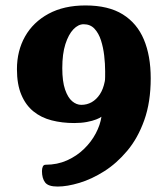

<svg xmlns="http://www.w3.org/2000/svg" viewBox="-20 -672 595 705"><path d="M191.4 13Q156.8 13 145.5 -2.3Q134.1 -17.6 134.1 -43.7Q134.1 -53.7 137.2 -60.4Q140.3 -67.1 147.6 -67.1Q190.4 -67.1 226.1 -83.1Q261.8 -99.1 288.5 -125.1Q315.3 -151.1 331.7 -182.2Q348.1 -213.3 352.5 -243.5Q347.3 -239 333.6 -233.6Q319.9 -228.1 299.4 -224.2Q278.9 -220.2 252.5 -220.2Q207.8 -220.2 169.6 -230.1Q131.3 -239.9 102.9 -262.9Q74.5 -285.8 58.4 -324Q42.2 -362.1 42.2 -418Q42.2 -485.3 72 -538.1Q101.8 -590.8 158.2 -621.4Q214.6 -652 293.7 -652Q378.2 -652 430.8 -619.2Q483.3 -586.5 508.3 -526.8Q533.4 -467.2 533.4 -384.4Q533.4 -296.9 509.7 -230.6Q486.1 -164.4 447.1 -118.2Q408.2 -71.9 362.6 -43.1Q316.9 -14.2 271.8 -0.6Q226.6 13 191.4 13ZM278.5 -287Q299.4 -287 316.7 -296.8Q334.1 -306.7 346.6 -325.6Q359.1 -344.6 364.6 -372.5Q365.9 -376.8 366 -389.4Q366.1 -402 366.1 -409.8Q366.1 -437.7 362.6 -467.8Q359.1 -497.9 350.8 -523.8Q342.5 -549.8 327.1 -566.4Q311.7 -583 287.2 -583Q267.3 -583 249.4 -564.3Q231.6 -545.6 220.1 -510Q208.7 -474.4 208.7 -421.8Q208.7 -373.1 218.9 -343.4Q229.1 -313.7 245 -300.3Q260.8 -287 278.5 -287Z"/></svg>

Font: Briem Hand Thin
Style: Regular
Weight: 100
Designer: Gunnlaugur SE Briem, Eben Sorkin
Foundry: Sorkin Type Co.
Version: Version 1.003